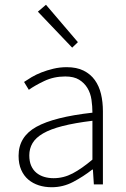

<svg xmlns="http://www.w3.org/2000/svg" viewBox="-20 -774 531 806"><path d="M197 12Q168 12 143 4Q118 -4 99 -20Q80 -36 69 -61Q58 -86 58 -120Q58 -200 132.5 -241.5Q207 -283 368 -301Q368 -328 364 -355.5Q360 -383 347 -404.5Q334 -426 312 -439.5Q290 -453 254 -453Q206 -453 166 -434Q126 -415 101 -397L81 -430Q94 -439 112.5 -450Q131 -461 154 -470Q177 -479 204 -485.5Q231 -492 260 -492Q302 -492 331 -477.5Q360 -463 378 -438Q396 -413 404 -379.5Q412 -346 412 -307V0H374L370 -62H367Q330 -33 287.5 -10.5Q245 12 197 12ZM205 -26Q247 -26 285 -46Q323 -66 368 -104V-267Q294 -258 243 -245Q192 -232 161 -214Q130 -196 116.5 -173Q103 -150 103 -122Q103 -96 111 -78Q119 -60 133 -48.5Q147 -37 165.5 -31.5Q184 -26 205 -26ZM283 -574 139 -725 173 -754 307 -597Z"/></svg>

Font: hySource Sans Pro Light
Style: Regular
Weight: 300
Designer: Paul D. Hunt
Foundry: Adobe Systems Incorporated
Version: Version 2.021;PS 2.000;hotconv 1.0.86;makeotf.lib2.5.63406